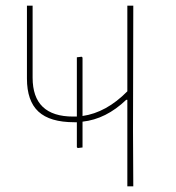

<svg xmlns="http://www.w3.org/2000/svg" viewBox="-20 -657 621 677"><path d="M254 -135 251 -138V-226H242Q156 -226 115.5 -263.5Q75 -301 75 -380V-637H95V-383Q95 -246 238 -246H251V-455L268 -457L271 -454V-248Q355 -260 429 -335V-637H450L449 -195L450 0H429V-305H425Q354 -237 271 -228V-137Z"/></svg>

Font: Alegreya Sans SC Thin
Style: Regular
Weight: 100
Designer: Juan Pablo del Peral
Foundry: Huerta Tipografica
Version: Version 2.007